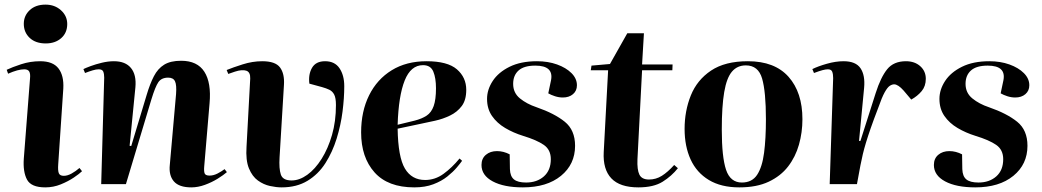

<svg xmlns="http://www.w3.org/2000/svg" viewBox="-20 -797 4511 831"><path d="M83 -694Q83 -729 108.5 -753Q134 -777 177 -777Q217 -777 244 -752.5Q271 -728 271 -693Q271 -655 245 -632Q219 -609 178 -609Q134 -609 108.5 -633Q83 -657 83 -694ZM110 -458Q112 -478 106.5 -487.5Q101 -497 85 -497Q58 -497 15 -478L9 -495Q32 -506 71.5 -519Q111 -532 154 -532Q209 -532 233 -501Q257 -470 254 -414L232 -86Q230 -59 234.5 -47.5Q239 -36 256 -36Q272 -36 290 -46Q308 -56 324 -70L335 -56Q324 -45 299.5 -28.5Q275 -12 243 1Q211 14 176 14Q115 14 97 -19.5Q79 -53 83 -110Z M962 -52Q947 -39 922 -23.5Q897 -8 867 3Q837 14 808 14Q755 14 732.5 -12Q710 -38 715 -84L742 -390Q745 -429 737.5 -445Q730 -461 708 -461Q679 -461 665.5 -441.5Q652 -422 635 -366L525 0H418L431 -461Q431 -477 427 -487Q423 -497 407 -497Q396 -497 381 -492.5Q366 -488 348 -481L341 -498Q351 -503 372.5 -511Q394 -519 421 -525.5Q448 -532 473 -532Q523 -532 547 -502.5Q571 -473 566 -419L541 -166L548 -165L615 -387Q629 -434 646 -467Q663 -500 690.5 -517Q718 -534 764 -534Q834 -534 864.5 -486.5Q895 -439 887 -350L864 -78Q862 -57 865.5 -47Q869 -37 887 -37Q904 -37 921.5 -46Q939 -55 952 -65Z M1387 -532Q1429 -532 1449.5 -501.5Q1470 -471 1470 -424Q1470 -373 1462.5 -314Q1455 -255 1437 -197Q1419 -139 1388.5 -91Q1358 -43 1311 -14.5Q1264 14 1199 14Q1176 14 1148.5 8Q1121 2 1096.5 -15.5Q1072 -33 1057.5 -68Q1043 -103 1047 -162L1063 -457Q1064 -485 1046 -491Q1028 -497 997 -487L968 -477L961 -494Q988 -505 1030.5 -518.5Q1073 -532 1115 -532Q1172 -532 1192 -505Q1212 -478 1209 -430L1190 -116Q1187 -67 1195.5 -41.5Q1204 -16 1242 -16Q1276 -16 1310 -40.5Q1344 -65 1372 -109.5Q1400 -154 1417 -213Q1434 -272 1434 -342Q1434 -373 1426.5 -387.5Q1419 -402 1405.5 -408.5Q1392 -415 1374 -420L1319 -435Q1314 -475 1330.5 -503.5Q1347 -532 1387 -532Z M1826 -532Q1917 -532 1957.5 -497Q1998 -462 1998 -408Q1998 -364 1978.5 -338Q1959 -312 1928 -297Q1897 -282 1863 -274.5Q1829 -267 1800 -261L1701 -240Q1703 -117 1732.5 -67.5Q1762 -18 1820 -18Q1863 -18 1899.5 -44.5Q1936 -71 1969 -111L1980 -101Q1973 -91 1957 -72Q1941 -53 1916 -33Q1891 -13 1855.5 0.5Q1820 14 1773 14Q1659 14 1601 -51Q1543 -116 1543 -224Q1543 -315 1577.5 -384.5Q1612 -454 1675.5 -493Q1739 -532 1826 -532ZM1867 -415Q1867 -459 1855.5 -487Q1844 -515 1811 -515Q1758 -515 1731.5 -448.5Q1705 -382 1701 -257L1775 -275Q1806 -283 1826.5 -296.5Q1847 -310 1857 -338Q1867 -366 1867 -415Z M2257 -7Q2304 -7 2334 -33.5Q2364 -60 2364 -108Q2364 -149 2333.5 -170Q2303 -191 2244 -209Q2202 -222 2166.5 -243Q2131 -264 2109.5 -295Q2088 -326 2088 -369Q2088 -409 2112.5 -446.5Q2137 -484 2185.5 -508Q2234 -532 2304 -532Q2352 -532 2391 -518Q2430 -504 2453.5 -480.5Q2477 -457 2477 -428Q2477 -404 2460 -389.5Q2443 -375 2416 -375Q2399 -375 2382 -380.5Q2365 -386 2353 -393L2365 -450Q2377 -513 2297 -513Q2248 -513 2224.5 -492Q2201 -471 2201 -434Q2201 -395 2230.5 -371Q2260 -347 2302 -333Q2380 -306 2424.5 -270Q2469 -234 2469 -166Q2469 -86 2408 -36Q2347 14 2243 14Q2161 14 2112.5 -12Q2064 -38 2064 -83Q2064 -111 2083 -127Q2102 -143 2131 -143Q2159 -143 2186 -129L2187 -65Q2188 -34 2204.5 -20.5Q2221 -7 2257 -7Z M2540 -513 2620 -520 2695 -653H2767L2759 -518H2891L2890 -493H2759L2739 -108Q2737 -62 2747.5 -41Q2758 -20 2789 -20Q2819 -20 2844.5 -36Q2870 -52 2898 -83L2914 -69Q2887 -35 2848 -10.5Q2809 14 2743 14Q2663 14 2626 -25Q2589 -64 2593 -139L2612 -493H2537Z M3180 14Q3101 14 3048 -18Q2995 -50 2969 -107Q2943 -164 2943 -239Q2943 -317 2970 -384Q2997 -451 3057.5 -491.5Q3118 -532 3217 -532Q3333 -532 3393 -464.5Q3453 -397 3453 -281Q3453 -224 3438 -171Q3423 -118 3391 -76.5Q3359 -35 3307 -10.5Q3255 14 3180 14ZM3191 -7Q3235 -7 3257 -40.5Q3279 -74 3287 -135.5Q3295 -197 3295 -281Q3295 -400 3278.5 -457Q3262 -514 3208 -514Q3171 -514 3148 -487Q3125 -460 3114.5 -398.5Q3104 -337 3104 -236Q3104 -117 3122.5 -62Q3141 -7 3191 -7Z M3586 -459Q3586 -476 3582 -486.5Q3578 -497 3563 -497Q3554 -497 3540.5 -493.5Q3527 -490 3503 -481L3496 -498Q3520 -510 3558.5 -521Q3597 -532 3631 -532Q3684 -532 3704.5 -501.5Q3725 -471 3720 -417L3698 -187H3704L3770 -394Q3792 -463 3820 -497.5Q3848 -532 3901 -532Q3939 -532 3963 -510.5Q3987 -489 3987 -456Q3987 -424 3969 -402.5Q3951 -381 3924 -366L3891 -405Q3867 -432 3850 -432Q3841 -432 3831 -425.5Q3821 -419 3809 -397.5Q3797 -376 3781 -330Q3761 -278 3748.5 -242Q3736 -206 3728 -179.5Q3720 -153 3714.5 -130Q3709 -107 3704 -81L3689 0H3571Z M4215 -7Q4262 -7 4292 -33.5Q4322 -60 4322 -108Q4322 -149 4291.5 -170Q4261 -191 4202 -209Q4160 -222 4124.5 -243Q4089 -264 4067.5 -295Q4046 -326 4046 -369Q4046 -409 4070.5 -446.5Q4095 -484 4143.5 -508Q4192 -532 4262 -532Q4310 -532 4349 -518Q4388 -504 4411.5 -480.5Q4435 -457 4435 -428Q4435 -404 4418 -389.5Q4401 -375 4374 -375Q4357 -375 4340 -380.5Q4323 -386 4311 -393L4323 -450Q4335 -513 4255 -513Q4206 -513 4182.5 -492Q4159 -471 4159 -434Q4159 -395 4188.5 -371Q4218 -347 4260 -333Q4338 -306 4382.5 -270Q4427 -234 4427 -166Q4427 -86 4366 -36Q4305 14 4201 14Q4119 14 4070.5 -12Q4022 -38 4022 -83Q4022 -111 4041 -127Q4060 -143 4089 -143Q4117 -143 4144 -129L4145 -65Q4146 -34 4162.5 -20.5Q4179 -7 4215 -7Z"/></svg>

Font: Literata 72pt
Style: Bold Italic
Weight: 700
Italic angle: -2°
Designer: Latin by Veronika Burian and Jose Scaglione. Greek by Irene Vlachou. Cyrillic by Vera Evstafieva
Foundry: TypeTogether
Version: Version 3.002